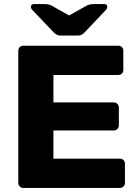

<svg xmlns="http://www.w3.org/2000/svg" viewBox="-20 -925 679 945"><path d="M95 0Q84 0 77 -7.5Q70 -15 70 -25V-675Q70 -686 77 -693Q84 -700 95 -700H562Q573 -700 580 -693Q587 -686 587 -675V-581Q587 -570 580 -563Q573 -556 562 -556H243V-421H540Q551 -421 558 -413.5Q565 -406 565 -395V-308Q565 -298 558 -290.5Q551 -283 540 -283H243V-144H570Q581 -144 588 -137Q595 -130 595 -119V-25Q595 -15 588 -7.5Q581 0 570 0ZM278 -750Q268 -750 260.5 -753.5Q253 -757 243 -767L140 -875Q132 -883 132 -891Q132 -905 148 -905H198Q207 -905 216 -903.5Q225 -902 233 -898L320 -849L408 -898Q416 -902 425 -903.5Q434 -905 442 -905H493Q508 -905 508 -891Q508 -883 500 -875L398 -767Q388 -757 380.5 -753.5Q373 -750 363 -750Z"/></svg>

Font: DVN-Rubik
Style: Bold
Weight: 700
Designer: Hubert and Fischer
Foundry: Hubert & Fischer
Version: Version 2.102